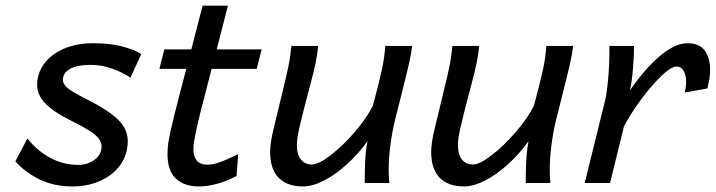

<svg xmlns="http://www.w3.org/2000/svg" viewBox="-20 -652 2550 684"><path d="M302.2 -420.9Q256.3 -420.9 230.2 -407Q204.1 -393.1 204.1 -367.7Q204.1 -355.5 213.9 -345Q223.6 -334.5 243.2 -323Q262.7 -311.5 305.7 -289.6Q367.7 -257.8 401.4 -224.9Q435.1 -191.9 435.1 -149.4Q435.1 -101.6 408.9 -64.9Q382.8 -28.3 337.9 -8.1Q293 12.2 238.3 12.2Q172.9 12.2 121.8 -12.5Q70.8 -37.1 34.7 -77.1L77.6 -158.7Q110.8 -116.2 158 -90.3Q205.1 -64.5 259.8 -64.5Q281.2 -64.5 300.3 -73Q319.3 -81.5 330.6 -96.4Q341.8 -111.3 341.8 -129.4Q341.8 -146 330.8 -159.7Q319.8 -173.3 295.9 -188.2Q272 -203.1 227.5 -225.1Q171.4 -252.9 141.8 -283.2Q112.3 -313.5 112.3 -349.6Q112.3 -390.1 136.7 -424.1Q161.1 -458 206.5 -478Q252 -498 312.5 -498Q371.1 -498 414.3 -486.8Q457.5 -475.6 483.4 -459.5L444.8 -375.5Q418.9 -393.1 381.1 -407Q343.3 -420.9 302.2 -420.9Z M688.5 12.2Q636.2 12.2 606.4 -15.9Q576.7 -43.9 576.7 -104Q576.7 -125 580.1 -147Q584.5 -174.8 600.1 -238Q615.7 -301.3 643.6 -406.7H547.9L565.4 -476.1H661.6L701.7 -631.8H792L752 -476.1H912.1L894.5 -406.7H733.9L729.5 -389.6Q706.5 -301.8 693.4 -249.3Q680.2 -196.8 673.3 -159.2Q668.9 -137.2 668.9 -120.6Q668.9 -96.2 680.4 -80.8Q691.9 -65.4 718.8 -65.4Q740.2 -65.4 764.6 -74.5Q789.1 -83.5 828.6 -103L822.8 -25.4Q786.6 -5.9 752 3.2Q717.3 12.2 688.5 12.2Z M1289.1 -148.9Q1256.3 -103.5 1215.8 -66.7Q1175.3 -29.8 1134.3 -8.8Q1093.3 12.2 1059.6 12.2Q1002.9 12.2 972.7 -18.8Q942.4 -49.8 942.4 -109.9Q942.4 -143.1 954.6 -192.9L988.8 -334.5Q1002 -388.2 1008.1 -418.5Q1014.2 -448.7 1018.1 -488.3H1113.3Q1111.3 -461.9 1104.5 -428.7Q1097.7 -395.5 1083.5 -342.8Q1059.1 -251 1048.3 -204.8Q1037.6 -158.7 1037.6 -136.7Q1037.6 -101.6 1052 -83.7Q1066.4 -65.9 1091.3 -65.9Q1114.7 -65.9 1158 -99.1Q1201.2 -132.3 1243.9 -181.9Q1286.6 -231.4 1308.6 -275.9Q1331.5 -361.8 1340.8 -405.3Q1350.1 -448.7 1352.5 -488.3H1447.8Q1445.8 -464.4 1437.3 -426.5Q1428.7 -388.7 1412.1 -323.2Q1396.5 -263.2 1386.7 -222.2Q1376.5 -179.7 1370.6 -133.3Q1364.7 -86.9 1364.7 -48.8Q1364.7 -17.6 1367.2 0H1279.3Q1279.3 -45.4 1281 -79.3Q1282.7 -113.3 1289.1 -148.9Z M1862.8 -148.9Q1830.1 -103.5 1789.6 -66.7Q1749 -29.8 1708 -8.8Q1667 12.2 1633.3 12.2Q1576.7 12.2 1546.4 -18.8Q1516.1 -49.8 1516.1 -109.9Q1516.1 -143.1 1528.3 -192.9L1562.5 -334.5Q1575.7 -388.2 1581.8 -418.5Q1587.9 -448.7 1591.8 -488.3H1687Q1685.1 -461.9 1678.2 -428.7Q1671.4 -395.5 1657.2 -342.8Q1632.8 -251 1622.1 -204.8Q1611.3 -158.7 1611.3 -136.7Q1611.3 -101.6 1625.7 -83.7Q1640.1 -65.9 1665 -65.9Q1688.5 -65.9 1731.7 -99.1Q1774.9 -132.3 1817.6 -181.9Q1860.4 -231.4 1882.3 -275.9Q1905.3 -361.8 1914.6 -405.3Q1923.8 -448.7 1926.3 -488.3H2021.5Q2019.5 -464.4 2011 -426.5Q2002.4 -388.7 1985.8 -323.2Q1970.2 -263.2 1960.4 -222.2Q1950.2 -179.7 1944.3 -133.3Q1938.5 -86.9 1938.5 -48.8Q1938.5 -17.6 1940.9 0H1853Q1853 -45.4 1854.7 -79.3Q1856.4 -113.3 1862.8 -148.9Z M2063 0 2134.8 -290.5Q2142.1 -320.3 2146.5 -370.4Q2150.9 -420.4 2150.9 -469.2V-488.3H2238.8Q2238.8 -455.6 2235.1 -408.7Q2231.4 -361.8 2224.1 -329.6Q2274.9 -404.3 2329.3 -451.2Q2383.8 -498 2429.2 -498Q2471.2 -498 2490.5 -472.2Q2509.8 -446.3 2509.8 -402.8Q2509.8 -375 2500 -336.9L2419.4 -322.3Q2424.3 -342.3 2424.3 -361.3Q2424.3 -384.8 2415.3 -399.9Q2406.2 -415 2390.1 -415Q2371.1 -415 2336.4 -381.8Q2301.8 -348.6 2264.6 -298.6Q2227.5 -248.5 2203.1 -202.6L2153.3 0Z"/></svg>

Font: Lesson One
Style: Italic
Weight: 400
Italic angle: -14°
Designer: But Ko, Victor Gaultney, Annie Olsen, Julie Remington, Don Collingsworth, Eric Hays, Becca Hirsbrunner
Version: Version 1.100